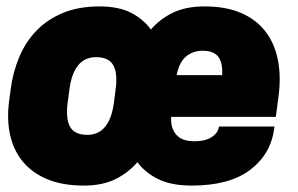

<svg xmlns="http://www.w3.org/2000/svg" viewBox="-20 -564 927 598"><path d="M513 -200Q512 -177 518 -162.5Q524 -148 534 -139.5Q544 -131 557 -127.5Q570 -124 585 -124Q620 -124 640 -137.5Q660 -151 662 -170H835L834 -163Q823 -83 758.5 -34.5Q694 14 577 14Q513 14 472 -6.5Q431 -27 408 -59Q381 -27 340.5 -6.5Q300 14 241 14Q175 14 128 -5.5Q81 -25 52 -59.5Q23 -94 12 -141.5Q1 -189 8 -246L13 -284Q20 -339 40 -386.5Q60 -434 94 -469Q128 -504 176.5 -524Q225 -544 290 -544Q350 -544 388.5 -524Q427 -504 450 -472Q477 -504 517.5 -524Q558 -544 617 -544Q683 -544 730 -524Q777 -504 806 -467Q835 -430 845.5 -377.5Q856 -325 847 -260L839 -200ZM191 -246Q184 -195 198 -169.5Q212 -144 252 -144Q322 -144 335 -246L340 -284Q347 -335 333 -360.5Q319 -386 279 -386Q209 -386 196 -284ZM611 -406Q582 -406 560.5 -389Q539 -372 530 -330H672Q674 -368 660 -387Q646 -406 611 -406Z"/></svg>

Font: Tanohe Sans Black
Style: Italic
Weight: 900
Designer: Village Type and Design LLC & Cristiano Sobral
Foundry: Cooper Hewitt Smithsonian Design Museum
Version: Version 1.00;January 12, 2020;FontCreator 12.0.0.2547 64-bit